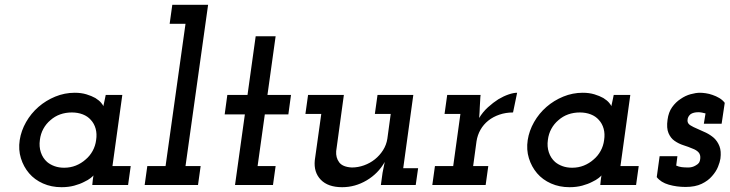

<svg xmlns="http://www.w3.org/2000/svg" viewBox="-20 -770 3036 799"><path d="M62 -187Q56 -147 67 -111.5Q78 -76 101 -49Q124 -22 159 -6.5Q194 9 236 9Q265 9 289 2.5Q313 -4 330 -13Q347 -21 357 -29Q367 -37 369 -40Q368 -35 367.5 -31Q367 -27 366 -20L364 0H513L524 -79H448L489 -375H420Q418 -363 415 -351Q412 -339 410 -328Q410 -331 401.5 -341.5Q393 -352 377 -362Q361 -371 339.5 -377.5Q318 -384 291 -384Q249 -384 210 -368Q171 -352 140 -325Q109 -298 88.5 -262Q68 -226 62 -187ZM146 -188Q149 -213 160.5 -234Q172 -255 190 -270Q208 -286 230.5 -294Q253 -302 279 -302Q304 -302 324.5 -294Q345 -286 358 -271Q372 -256 378 -234.5Q384 -213 380 -187Q377 -163 365.5 -142Q354 -121 336 -106Q318 -90 295.5 -81Q273 -72 247 -72Q225 -72 207 -78.5Q189 -85 176 -96Q158 -112 150 -136Q142 -160 146 -188Z M593 -79 582 0H804L815 -79H752L846 -750H697L686 -671H752L669 -79Z M1044 -619 1010 -375H926L915 -294H999L958 0H1116L1127 -79H1052L1082 -294H1180L1191 -375H1093L1127 -619Z M1565 0H1710L1720 -70H1658L1700 -375H1551L1540 -296H1606L1592 -193Q1588 -167 1574 -145Q1560 -123 1540 -107Q1520 -91 1495 -82Q1470 -73 1444 -73Q1406 -75 1391.5 -94.5Q1377 -114 1379 -141L1411 -375H1262L1251 -296H1317L1290 -103Q1285 -53 1315 -22Q1345 9 1404 9Q1458 9 1506 -19.5Q1554 -48 1581 -96L1572 -51Z M1790 -79 1779 0H2001L2012 -79H1949L1963 -182Q1967 -208 1979.5 -230Q1992 -252 2012 -268Q2032 -284 2058.5 -293Q2085 -302 2115 -302L2132 -384Q2117 -384 2096.5 -377Q2076 -370 2054 -357Q2032 -343 2010.5 -323.5Q1989 -304 1974 -279Q1976 -303 1976.5 -322.5Q1977 -342 1979 -366L1980 -375H1841L1830 -296H1896L1866 -79Z M2176 -187Q2170 -147 2181 -111.5Q2192 -76 2215 -49Q2238 -22 2273 -6.5Q2308 9 2350 9Q2379 9 2403 2.5Q2427 -4 2444 -13Q2461 -21 2471 -29Q2481 -37 2483 -40Q2482 -35 2481.5 -31Q2481 -27 2480 -20L2478 0H2627L2638 -79H2562L2603 -375H2534Q2532 -363 2529 -351Q2526 -339 2524 -328Q2524 -331 2515.5 -341.5Q2507 -352 2491 -362Q2475 -371 2453.5 -377.5Q2432 -384 2405 -384Q2363 -384 2324 -368Q2285 -352 2254 -325Q2223 -298 2202.5 -262Q2182 -226 2176 -187ZM2260 -188Q2263 -213 2274.5 -234Q2286 -255 2304 -270Q2322 -286 2344.5 -294Q2367 -302 2393 -302Q2418 -302 2438.5 -294Q2459 -286 2472 -271Q2486 -256 2492 -234.5Q2498 -213 2494 -187Q2491 -163 2479.5 -142Q2468 -121 2450 -106Q2432 -90 2409.5 -81Q2387 -72 2361 -72Q2339 -72 2321 -78.5Q2303 -85 2290 -96Q2272 -112 2264 -136Q2256 -160 2260 -188Z M2713 -33Q2730 -11 2763 -1.5Q2796 8 2833 8Q2873 8 2900 -5Q2927 -18 2943 -37Q2960 -56 2968 -76Q2976 -96 2978 -110Q2982 -141 2974 -161.5Q2966 -182 2951 -196Q2936 -209 2917.5 -218Q2899 -227 2882 -234Q2865 -241 2853 -248.5Q2841 -256 2841 -268Q2841 -277 2844.5 -283.5Q2848 -290 2854 -295Q2860 -299 2868 -301Q2876 -303 2886 -303Q2893 -303 2901 -301.5Q2909 -300 2916 -298L2909 -255H2983L2996 -342Q2987 -354 2973.5 -362Q2960 -370 2945 -375Q2931 -380 2917 -382Q2903 -384 2893 -384Q2876 -384 2854 -378Q2832 -372 2812 -358Q2792 -345 2777 -324Q2762 -303 2758 -272Q2753 -237 2762 -216Q2771 -195 2787 -184Q2804 -172 2824.5 -165.5Q2845 -159 2861 -152Q2878 -146 2887 -136Q2896 -126 2894 -109Q2893 -99 2889 -93Q2885 -87 2876 -82Q2868 -77 2860 -75Q2852 -73 2845 -73Q2828 -73 2816.5 -74.5Q2805 -76 2794 -81L2799 -120H2725Z"/></svg>

Font: Josefin Slab Thin
Style: Italic
Weight: 100
Italic angle: -12°
Designer: Santiago Orozco
Foundry: Typemade
Version: Version 2.000